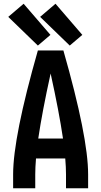

<svg xmlns="http://www.w3.org/2000/svg" viewBox="-20 -1004 540 1024"><path d="M50 0V-74Q50 -273 182 -735H318Q450 -273 450 -74V0H332V-74Q332 -111 328 -159H172Q168 -111 168 -74V0ZM184 -265H316Q295 -408 250 -612Q205 -408 184 -265ZM182 -761 24 -914 106 -984 249 -818ZM352 -761 194 -914 276 -984 419 -818Z"/></svg>

Font: Iosevka SS01
Style: Bold
Weight: 700
Monospace: yes
Designer: Belleve Invis
Foundry: Belleve Invis
Version: 2.3.3; ttfautohint (v1.8.3)